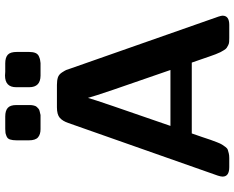

<svg xmlns="http://www.w3.org/2000/svg" viewBox="-105 -838 943 773"><g transform="rotate(-90 366.5 -451.5)"><path d="M42 -26.9Q42 -33.7 45.9 -45.9L257.8 -647.9Q265.6 -670.9 278.8 -682.4Q292 -693.8 320.8 -693.8H411.1Q429.2 -693.8 441.2 -689.9Q453.1 -686 461.2 -673.6Q469.2 -661.1 471.2 -656.5Q473.1 -651.9 479 -633.8L686 -43.9Q689.9 -31.7 689.9 -26.9Q689.9 0 652.8 0H600.1Q591.3 0 584.2 -0.5Q577.1 -1 570.6 -4.4Q564 -7.8 560.1 -10.5Q556.2 -13.2 551 -21.5Q545.9 -29.8 543 -35.4Q540 -41 534.4 -55.4Q528.8 -69.8 525.4 -80.3Q522 -90.8 514.4 -112.3Q506.8 -133.8 501 -150.9H215.8Q209 -132.8 201.4 -109.4Q193.8 -85.9 189.9 -75Q186 -64 180.4 -49.6Q174.8 -35.2 170.9 -29.1Q167 -22.9 161.4 -15.4Q155.8 -7.8 149.9 -5.9Q144 -3.9 136 -2Q127.9 0 117.2 0H80.1Q42 0 42 -26.9ZM188 -807.1V-855Q188 -872.1 191.4 -882.6Q194.8 -893.1 205.3 -897Q215.8 -900.9 218 -900.9Q220.2 -900.9 233.9 -901.9H284.2Q307.1 -901.9 318.6 -891.8Q330.1 -881.8 330.1 -856.9V-803.2Q330.1 -794.4 328.1 -786.6Q326.2 -778.8 322.5 -774.9Q318.8 -771 315.4 -768.1Q312 -765.1 306.4 -763.7Q300.8 -762.2 297.9 -761.7Q294.9 -761.2 290 -759.8H285.2H232.9Q211.9 -759.8 200 -770Q188 -780.3 188 -807.1ZM246.1 -236.8H471.2Q369.1 -528.8 358.9 -568.8Q349.1 -532.7 246.1 -236.8ZM401.9 -805.2V-857.9Q401.9 -902.8 449.2 -902.8Q452.1 -902.8 457 -902.3Q461.9 -901.9 463.9 -901.9H498Q521 -901.9 532.5 -891.8Q543.9 -881.8 543.9 -855V-806.2Q543.9 -790 539.6 -780Q535.2 -770 525.6 -766.1Q516.1 -762.2 512.5 -761.7Q508.8 -761.2 499 -759.8H448.2Q401.9 -760.3 401.9 -805.2Z"/></g></svg>

Font: CMU Sans Serif
Style: Bold
Weight: 700
Version: Version 0.7.0